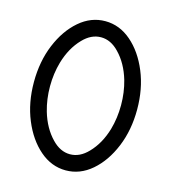

<svg xmlns="http://www.w3.org/2000/svg" viewBox="-108 -796 797 895"><g transform="rotate(15 290.5 -349.0)"><path d="M290.5 -67.4Q337.9 -67.4 377.4 -108.9Q423.8 -156.7 445.8 -231.4Q461.9 -287.6 461.9 -349.6Q461.9 -411.6 445.8 -467.8Q423.8 -542.5 377.4 -590.3Q337.9 -631.8 290.5 -631.8Q243.2 -631.8 203.6 -590.3Q157.2 -542.5 135.3 -467.8Q119.1 -411.6 119.1 -349.6Q119.1 -287.6 135.3 -231.4Q157.2 -156.7 203.6 -108.9Q243.2 -67.4 290.5 -67.4ZM290.5 10.3Q221.7 10.3 165.3 -38.3Q108.9 -86.9 75.2 -168.5Q41.5 -250 41.5 -349.6Q41.5 -449.2 75.2 -530.8Q108.9 -612.3 165.3 -660.9Q221.7 -709.5 290.5 -709.5Q359.4 -709.5 415.8 -660.9Q472.2 -612.3 505.9 -530.8Q539.6 -449.2 539.6 -349.6Q539.6 -250 505.9 -168.5Q472.2 -86.9 415.8 -38.3Q359.4 10.3 290.5 10.3Z"/></g></svg>

Font: Turpis
Style: Regular
Weight: 400
Designer: GGBotNet
Foundry: f0n7
Version: 1.00